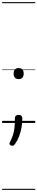

<svg xmlns="http://www.w3.org/2000/svg" viewBox="-20 -1163 353 1816"><path d="M156 -415Q133 -415 121 -428.5Q109 -442 109 -467Q109 -493 121 -506Q133 -519 156 -519Q180 -519 192 -506Q204 -493 204 -467Q204 -442 192 -428.5Q180 -415 156 -415ZM98 216Q89 216 79 210Q69 204 69 195Q69 191 71.5 186.5Q74 182 77 175Q94 141 103.5 111Q113 81 117 44.5Q121 8 121 -46Q121 -60 129.5 -68Q138 -76 155 -76Q174 -76 182.5 -67Q191 -58 191 -44Q191 -1 183.5 43Q176 87 160 128Q144 169 120 202Q115 207 110 211.5Q105 216 98 216ZM0 623H313V633H0ZM0 -20H313V0H0ZM0 -505H313V-500H0ZM0 -1143H313V-1133H0Z"/></svg>

Font: Playwrite CL Guides
Style: Regular
Weight: 400
Designer: Veronika Burian, José Scaglione
Foundry: TypeTogether
Version: Version 1.003